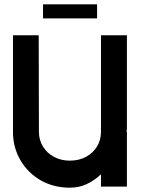

<svg xmlns="http://www.w3.org/2000/svg" viewBox="-20 -863 657 888"><path d="M447 0V-57Q418 -29 382 -12Q346 5 303 5Q227 5 167.5 -29.5Q108 -64 74 -123Q40 -182 40 -253V-700H159L160 -253Q160 -215 179 -184.5Q198 -154 230.5 -137Q263 -120 303 -120Q345 -120 377.5 -137.5Q410 -155 428.5 -185Q447 -215 447 -253V-700H567V-272Q567 -262 565 -254H567V0ZM429 -778H179V-843H429Z"/></svg>

Font: Kulim Park
Style: Bold
Weight: 700
Designer: Noponies / Dale Sattler
Foundry: Noponies
Version: Version 1.000; ttfautohint (v1.8.3)